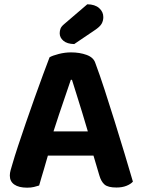

<svg xmlns="http://www.w3.org/2000/svg" viewBox="-20 -857 655 887"><path d="M312.5 -488.2H307.2Q296.2 -455.5 281.9 -414Q267.7 -372.5 252.5 -327.5Q237.2 -282.5 223.5 -238.7L207.3 -159Q201.3 -139.7 195.3 -118Q189.2 -96.3 182.9 -75Q176.5 -53.8 170.8 -34.6Q165.1 -15.3 160.8 0Q149.8 3.7 136.7 6.8Q123.6 10 105.3 10Q66.9 10 46.1 -4.5Q25.4 -18.9 25.4 -45.8Q25.4 -58.1 29 -70.6Q32.7 -83.1 37.4 -99.3Q46.7 -132 63.2 -182Q79.7 -232 99.8 -290.3Q119.8 -348.7 140.5 -406.4Q161.1 -464.1 179.2 -513.1Q197.2 -562.2 209 -592.4Q222.9 -600.4 251.4 -607.7Q280 -615 308.2 -615Q348 -615 380 -603.4Q412.1 -591.8 420.4 -565.9Q440.4 -512.5 463.3 -442.3Q486.2 -372.1 509.9 -295.9Q533.6 -219.7 555.4 -147.7Q577.3 -75.6 594 -17.9Q583.7 -6.3 564 1.5Q544.2 9.3 517.7 9.3Q478.9 9.3 462.9 -4.5Q447 -18.2 438.7 -47.5L403.5 -166.3L387.6 -243.8Q374.2 -290.2 360.3 -335.1Q346.3 -379.9 334.1 -419.4Q321.9 -458.9 312.5 -488.2ZM144.5 -138.2 198.9 -250.1H439L458.3 -138.2ZM275.8 -745.1 383.3 -837.2Q418.5 -836.8 437.9 -819.7Q457.3 -802.6 457.3 -778.1Q457.3 -760.8 449.2 -746.8Q441 -732.9 417.8 -717.6L322.9 -653.4Q290 -654.1 272.9 -668.7Q255.8 -683.3 255.8 -703.2Q255.8 -714.6 259.5 -724.5Q263.2 -734.5 275.8 -745.1Z"/></svg>

Font: Baloo Tammudu 2
Style: Regular
Weight: 400
Designer: Maithili Shingre, Omkar Shende and Ek Type
Foundry: Ek Type
Version: Version 1.700